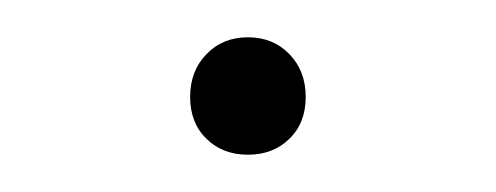

<svg xmlns="http://www.w3.org/2000/svg" viewBox="-20 -78 266 103"><path d="M82 -26Q82 -40 90.8 -49Q99.5 -58 113 -58Q126.5 -58 135.2 -49Q144 -40 144 -26Q144 -12 135.2 -3.5Q126.5 5 113 5Q99.5 5 90.8 -3.5Q82 -12 82 -26Z"/></svg>

Font: Encode Sans Expanded Thin
Style: Regular
Weight: 250
Width: 7
Designer: Multiple Designers
Foundry: Impallari Type
Version: Version 2.000